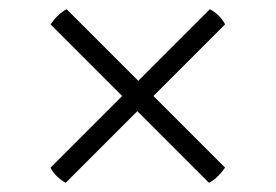

<svg xmlns="http://www.w3.org/2000/svg" viewBox="-20 -531 600 418"><path d="M435 -133 279 -289 123 -133Q100 -146 90 -166L246 -322L90 -478Q106 -501 125 -511L281 -355L437 -511Q460 -498 470 -478L314 -322L470 -166Q454 -143 435 -133Z"/></svg>

Font: Scope One
Style: Regular
Weight: 400
Designer: Dalton Maag Ltd
Foundry: Dalton Maag Ltd
Version: Version 1.002; ttfautohint (v1.4.1) -l 11 -r 50 -G 50 -x 14 